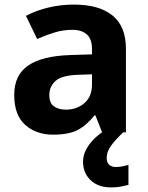

<svg xmlns="http://www.w3.org/2000/svg" viewBox="-20 -577 644 837"><path d="M302 -557Q412 -557 470.5 -509.5Q529 -462 529 -364V0H425L396 -74H392Q357 -30 318 -10Q279 10 211 10Q138 10 90 -32.5Q42 -75 42 -163Q42 -250 103 -291.5Q164 -333 286 -337L381 -340V-364Q381 -407 358.5 -427Q336 -447 296 -447Q256 -447 218 -435.5Q180 -424 142 -407L93 -508Q137 -531 190.5 -544Q244 -557 302 -557ZM323 -251Q251 -249 223 -225Q195 -201 195 -162Q195 -128 215 -113.5Q235 -99 267 -99Q315 -99 348 -127.5Q381 -156 381 -208V-253ZM445 111Q445 131 456 141Q467 151 484 151Q500 151 515 148Q530 145 540 142V229Q524 233 506 236.5Q488 240 464 240Q408 240 375 208.5Q342 177 342 128Q342 99 357 72Q372 45 396.5 22.5Q421 0 452 -17L517 0Q483 32 464 58.5Q445 85 445 111Z"/></svg>

Font: Noto Sans Sundanese
Style: Bold
Weight: 700
Version: Version 2.003